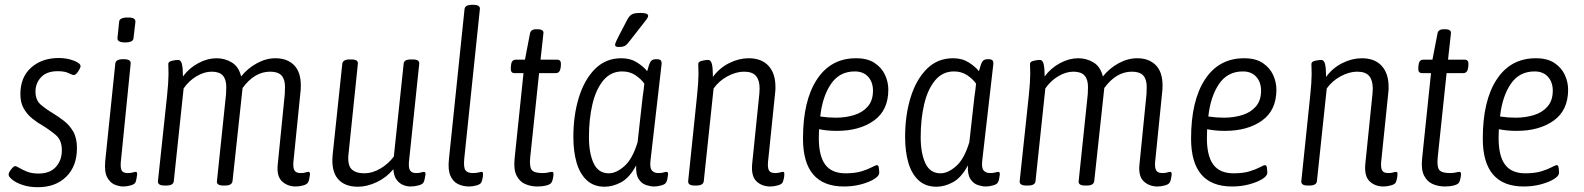

<svg xmlns="http://www.w3.org/2000/svg" viewBox="-20 -772 6609 801"><path d="M138 9Q102 9 74 -0.5Q46 -10 30.5 -23Q15 -36 16 -44Q16 -52 26.5 -65.5Q37 -79 43 -79Q48 -79 60.5 -71.5Q73 -64 92.5 -56Q112 -48 141 -48Q188 -48 213 -75.5Q238 -103 238 -145Q238 -187 213.5 -208Q189 -229 158 -248Q135 -261 114 -278Q93 -295 79 -319.5Q65 -344 65 -379Q65 -450 110 -490Q155 -530 225 -530Q259 -530 288 -519Q317 -508 316 -495Q315 -487 305.5 -473Q296 -459 288 -459Q282 -459 266 -467Q250 -475 221 -475Q175 -475 151.5 -450Q128 -425 128 -390Q128 -354 150.5 -335Q173 -316 200 -300Q223 -286 246.5 -268Q270 -250 285.5 -223Q301 -196 301 -154Q301 -79 256.5 -35Q212 9 138 9Z M494 6Q477 6 458 -2Q439 -10 427 -32.5Q415 -55 419 -100L461 -507Q463 -525 493 -525H497Q528 -525 525 -505L484 -96Q482 -72 487.5 -61Q493 -50 513 -50Q527 -50 534 -52.5Q541 -55 547 -55Q553 -55 552 -43Q551 -34 549 -24.5Q547 -15 545 -11Q541 -3 525 1.5Q509 6 494 6ZM502 -595Q469 -595 470 -613L477 -681Q478 -699 513 -699Q532 -699 538.5 -694.5Q545 -690 545 -681L537 -613Q536 -595 502 -595Z M1214 6Q1179 6 1156 -16Q1133 -38 1139 -89L1168 -379Q1169 -393 1169 -409Q1169 -441 1154.5 -457Q1140 -473 1107 -473Q1042 -473 992 -405L950 -16Q947 2 920 2H912Q883 2 885 -16L923 -379Q924 -393 924 -409Q924 -441 909.5 -457Q895 -473 863 -473Q832 -473 800 -454Q768 -435 746 -403L705 -16Q703 2 674 2H666Q637 2 639 -17L677 -373Q680 -401 681.5 -424.5Q683 -448 683 -462Q683 -479 682.5 -489Q682 -499 682 -505Q682 -515 697.5 -518.5Q713 -522 723 -522Q735 -522 739 -504.5Q743 -487 743 -460Q743 -456 743 -453Q770 -489 808 -509Q846 -529 883 -529Q918 -529 947 -511.5Q976 -494 986 -453Q1013 -487 1051.5 -508Q1090 -529 1129 -529Q1178 -529 1206.5 -500.5Q1235 -472 1235 -415Q1235 -405 1234.5 -397.5Q1234 -390 1233 -383L1204 -96Q1202 -72 1208.5 -61Q1215 -50 1234 -50Q1247 -50 1254.5 -52.5Q1262 -55 1267 -55Q1274 -55 1273 -43Q1272 -35 1270 -25Q1268 -15 1265 -11Q1261 -3 1245 1.5Q1229 6 1214 6Z M1473 7Q1417 7 1389 -26.5Q1361 -60 1368 -128L1408 -506Q1410 -524 1439 -524H1446Q1475 -524 1473 -506L1434 -130Q1429 -84 1446.5 -66.5Q1464 -49 1500 -49Q1533 -49 1566.5 -68.5Q1600 -88 1623 -119L1664 -506Q1665 -524 1694 -524H1702Q1731 -524 1729 -506L1686 -96Q1684 -70 1691.5 -60Q1699 -50 1716 -50Q1729 -50 1736.5 -52.5Q1744 -55 1749 -55Q1756 -55 1755 -43Q1754 -35 1751.5 -24.5Q1749 -14 1747 -11Q1743 -3 1726 1.5Q1709 6 1692 6Q1678 6 1662.5 0Q1647 -6 1635 -21.5Q1623 -37 1621 -66Q1592 -31 1551.5 -12Q1511 7 1473 7Z M1937 6Q1912 6 1891 -4Q1870 -14 1859 -39Q1848 -64 1853 -109L1918 -734Q1920 -752 1950 -752H1954Q1984 -752 1982 -734L1917 -112Q1913 -73 1922 -61.5Q1931 -50 1952 -50Q1967 -50 1976 -52.5Q1985 -55 1990 -55Q1996 -55 1995 -43Q1995 -35 1992.5 -25Q1990 -15 1988 -11Q1984 -3 1968 1.5Q1952 6 1937 6Z M2222 6Q2195 6 2171.5 -4Q2148 -14 2135 -39.5Q2122 -65 2127 -112L2164 -467H2126Q2109 -467 2111 -490L2112 -500Q2114 -523 2132 -523H2170L2191 -632Q2194 -650 2217 -650H2222Q2250 -650 2247 -632L2235 -523H2305Q2322 -523 2320 -500L2319 -490Q2316 -467 2299 -467H2229L2192 -116Q2188 -76 2198.5 -63Q2209 -50 2243 -50Q2257 -50 2267.5 -52.5Q2278 -55 2283 -55Q2290 -55 2289 -43Q2289 -38 2286.5 -26.5Q2284 -15 2281 -11Q2277 -3 2260 1.5Q2243 6 2222 6Z M2503 7Q2457 7 2428 -20Q2399 -47 2385.5 -93.5Q2372 -140 2372 -201Q2372 -291 2395 -365.5Q2418 -440 2462.5 -484.5Q2507 -529 2572 -529Q2610 -529 2637.5 -511.5Q2665 -494 2680 -475Q2688 -506 2694.5 -515.5Q2701 -525 2716 -525H2720Q2733 -525 2737 -519.5Q2741 -514 2740 -504L2694 -104Q2690 -72 2699.5 -61Q2709 -50 2726 -50Q2740 -50 2748 -52.5Q2756 -55 2761 -55Q2768 -55 2767 -43Q2766 -35 2764 -25Q2762 -15 2759 -11Q2755 -3 2739 1.5Q2723 6 2708 6Q2694 6 2675.5 0Q2657 -6 2644.5 -25Q2632 -44 2634 -82Q2606 -30 2571 -11.5Q2536 7 2503 7ZM2520 -49Q2551 -49 2585 -79Q2619 -109 2640 -179L2661 -367Q2663 -380 2665 -395.5Q2667 -411 2668 -423Q2654 -443 2630.5 -458.5Q2607 -474 2576 -474Q2528 -474 2497 -436.5Q2466 -399 2451.5 -337Q2437 -275 2437 -200Q2437 -133 2456.5 -91Q2476 -49 2520 -49ZM2561 -576Q2546 -576 2546 -585Q2546 -590 2551.5 -601.5Q2557 -613 2561 -621L2598 -692Q2606 -706 2616 -712Q2626 -718 2653 -718Q2684 -718 2684 -706Q2684 -700 2676.5 -690Q2669 -680 2653 -660L2603 -596Q2592 -582 2583.5 -579Q2575 -576 2561 -576Z M3194 6Q3158 6 3135.5 -16Q3113 -38 3118 -89L3148 -382Q3148 -388 3148.5 -393Q3149 -398 3149 -403Q3149 -437 3134 -455Q3119 -473 3084 -473Q3051 -473 3015.5 -454Q2980 -435 2957 -403L2916 -16Q2914 2 2885 2H2877Q2849 2 2851 -17L2888 -373Q2891 -401 2892.5 -424.5Q2894 -448 2894 -462Q2894 -479 2893.5 -489Q2893 -499 2893 -505Q2893 -515 2908.5 -518.5Q2924 -522 2934 -522Q2946 -522 2950 -504.5Q2954 -487 2954 -460Q2954 -455 2954 -451Q2982 -489 3022.5 -509Q3063 -529 3103 -529Q3157 -529 3186 -497.5Q3215 -466 3215 -410Q3215 -405 3215 -399Q3215 -393 3214 -387L3184 -96Q3182 -72 3188 -61Q3194 -50 3214 -50Q3226 -50 3233.5 -52.5Q3241 -55 3247 -55Q3253 -55 3252 -43Q3252 -35 3249.5 -25Q3247 -15 3245 -11Q3241 -3 3224.5 1.5Q3208 6 3194 6Z M3501 6Q3330 6 3330 -194Q3330 -352 3388 -440.5Q3446 -529 3551 -529Q3599 -529 3628.5 -509.5Q3658 -490 3672 -460Q3686 -430 3686 -398Q3686 -312 3626 -269Q3566 -226 3471 -226Q3449 -226 3430 -228Q3411 -230 3397 -233Q3396 -214 3396 -196Q3396 -121 3423 -85Q3450 -49 3507 -49Q3548 -49 3575 -57.5Q3602 -66 3617.5 -74.5Q3633 -83 3639 -83Q3645 -83 3646.5 -71.5Q3648 -60 3648 -51Q3648 -38 3627 -25Q3606 -12 3572.5 -3Q3539 6 3501 6ZM3467 -281Q3508 -281 3543.5 -292Q3579 -303 3600.5 -328Q3622 -353 3622 -394Q3622 -429 3602 -451.5Q3582 -474 3546 -474Q3482 -474 3446.5 -421.5Q3411 -369 3402 -286Q3435 -281 3467 -281Z M3887 7Q3841 7 3812 -20Q3783 -47 3769.5 -93.5Q3756 -140 3756 -201Q3756 -291 3779 -365.5Q3802 -440 3846.5 -484.5Q3891 -529 3956 -529Q3994 -529 4021.5 -511.5Q4049 -494 4064 -475Q4072 -506 4078.5 -515.5Q4085 -525 4100 -525H4104Q4117 -525 4121 -519.5Q4125 -514 4124 -504L4078 -104Q4074 -72 4083.5 -61Q4093 -50 4110 -50Q4124 -50 4132 -52.5Q4140 -55 4145 -55Q4152 -55 4151 -43Q4150 -35 4148 -25Q4146 -15 4143 -11Q4139 -3 4123 1.5Q4107 6 4092 6Q4078 6 4059.5 0Q4041 -6 4028.5 -25Q4016 -44 4018 -82Q3990 -30 3955 -11.5Q3920 7 3887 7ZM3904 -49Q3935 -49 3969 -79Q4003 -109 4024 -179L4045 -367Q4047 -380 4049 -395.5Q4051 -411 4052 -423Q4038 -443 4014.5 -458.5Q3991 -474 3960 -474Q3912 -474 3881 -436.5Q3850 -399 3835.5 -337Q3821 -275 3821 -200Q3821 -133 3840.5 -91Q3860 -49 3904 -49Z M4809 6Q4774 6 4751 -16Q4728 -38 4734 -89L4763 -379Q4764 -393 4764 -409Q4764 -441 4749.5 -457Q4735 -473 4702 -473Q4637 -473 4587 -405L4545 -16Q4542 2 4515 2H4507Q4478 2 4480 -16L4518 -379Q4519 -393 4519 -409Q4519 -441 4504.5 -457Q4490 -473 4458 -473Q4427 -473 4395 -454Q4363 -435 4341 -403L4300 -16Q4298 2 4269 2H4261Q4232 2 4234 -17L4272 -373Q4275 -401 4276.5 -424.5Q4278 -448 4278 -462Q4278 -479 4277.5 -489Q4277 -499 4277 -505Q4277 -515 4292.5 -518.5Q4308 -522 4318 -522Q4330 -522 4334 -504.5Q4338 -487 4338 -460Q4338 -456 4338 -453Q4365 -489 4403 -509Q4441 -529 4478 -529Q4513 -529 4542 -511.5Q4571 -494 4581 -453Q4608 -487 4646.5 -508Q4685 -529 4724 -529Q4773 -529 4801.5 -500.5Q4830 -472 4830 -415Q4830 -405 4829.5 -397.5Q4829 -390 4828 -383L4799 -96Q4797 -72 4803.5 -61Q4810 -50 4829 -50Q4842 -50 4849.5 -52.5Q4857 -55 4862 -55Q4869 -55 4868 -43Q4867 -35 4865 -25Q4863 -15 4860 -11Q4856 -3 4840 1.5Q4824 6 4809 6Z M5120 6Q4949 6 4949 -194Q4949 -352 5007 -440.5Q5065 -529 5170 -529Q5218 -529 5247.5 -509.5Q5277 -490 5291 -460Q5305 -430 5305 -398Q5305 -312 5245 -269Q5185 -226 5090 -226Q5068 -226 5049 -228Q5030 -230 5016 -233Q5015 -214 5015 -196Q5015 -121 5042 -85Q5069 -49 5126 -49Q5167 -49 5194 -57.5Q5221 -66 5236.5 -74.5Q5252 -83 5258 -83Q5264 -83 5265.5 -71.5Q5267 -60 5267 -51Q5267 -38 5246 -25Q5225 -12 5191.5 -3Q5158 6 5120 6ZM5086 -281Q5127 -281 5162.5 -292Q5198 -303 5219.5 -328Q5241 -353 5241 -394Q5241 -429 5221 -451.5Q5201 -474 5165 -474Q5101 -474 5065.5 -421.5Q5030 -369 5021 -286Q5054 -281 5086 -281Z M5752 6Q5716 6 5693.5 -16Q5671 -38 5676 -89L5706 -382Q5706 -388 5706.5 -393Q5707 -398 5707 -403Q5707 -437 5692 -455Q5677 -473 5642 -473Q5609 -473 5573.5 -454Q5538 -435 5515 -403L5474 -16Q5472 2 5443 2H5435Q5407 2 5409 -17L5446 -373Q5449 -401 5450.5 -424.5Q5452 -448 5452 -462Q5452 -479 5451.5 -489Q5451 -499 5451 -505Q5451 -515 5466.5 -518.5Q5482 -522 5492 -522Q5504 -522 5508 -504.5Q5512 -487 5512 -460Q5512 -455 5512 -451Q5540 -489 5580.5 -509Q5621 -529 5661 -529Q5715 -529 5744 -497.5Q5773 -466 5773 -410Q5773 -405 5773 -399Q5773 -393 5772 -387L5742 -96Q5740 -72 5746 -61Q5752 -50 5772 -50Q5784 -50 5791.5 -52.5Q5799 -55 5805 -55Q5811 -55 5810 -43Q5810 -35 5807.5 -25Q5805 -15 5803 -11Q5799 -3 5782.5 1.5Q5766 6 5752 6Z M6008 6Q5981 6 5957.5 -4Q5934 -14 5921 -39.5Q5908 -65 5913 -112L5950 -467H5912Q5895 -467 5897 -490L5898 -500Q5900 -523 5918 -523H5956L5977 -632Q5980 -650 6003 -650H6008Q6036 -650 6033 -632L6021 -523H6091Q6108 -523 6106 -500L6105 -490Q6102 -467 6085 -467H6015L5978 -116Q5974 -76 5984.5 -63Q5995 -50 6029 -50Q6043 -50 6053.5 -52.5Q6064 -55 6069 -55Q6076 -55 6075 -43Q6075 -38 6072.5 -26.5Q6070 -15 6067 -11Q6063 -3 6046 1.5Q6029 6 6008 6Z M6337 6Q6166 6 6166 -194Q6166 -352 6224 -440.5Q6282 -529 6387 -529Q6435 -529 6464.5 -509.5Q6494 -490 6508 -460Q6522 -430 6522 -398Q6522 -312 6462 -269Q6402 -226 6307 -226Q6285 -226 6266 -228Q6247 -230 6233 -233Q6232 -214 6232 -196Q6232 -121 6259 -85Q6286 -49 6343 -49Q6384 -49 6411 -57.5Q6438 -66 6453.5 -74.5Q6469 -83 6475 -83Q6481 -83 6482.5 -71.5Q6484 -60 6484 -51Q6484 -38 6463 -25Q6442 -12 6408.5 -3Q6375 6 6337 6ZM6303 -281Q6344 -281 6379.5 -292Q6415 -303 6436.5 -328Q6458 -353 6458 -394Q6458 -429 6438 -451.5Q6418 -474 6382 -474Q6318 -474 6282.5 -421.5Q6247 -369 6238 -286Q6271 -281 6303 -281Z"/></svg>

Font: Asap Condensed Condensed Light
Style: Italic
Weight: 300
Width: 3
Italic angle: -6°
Designer: Pablo Cosgaya
Foundry: Omnibus-Type
Version: Version 3.001; ttfautohint (v1.8.4.7-5d5b)